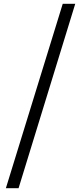

<svg xmlns="http://www.w3.org/2000/svg" viewBox="-20 -814 432 1013"><path d="M11 179 311 -794H377L78 179Z"/></svg>

Font: Gothic Nguyen
Style: Regular
Weight: 400
Designer: MORI Takayuki
Version: Version 1.220;July 21, 2023;FontCreator 14.0.0.2814 64-bit